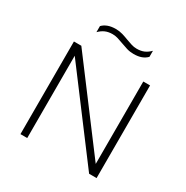

<svg xmlns="http://www.w3.org/2000/svg" viewBox="-174 -920 1037 1068"><g transform="rotate(30 344.5 -386.0)"><path d="M100 0V-595H147.5L558.5 -48.5H545.5V-595H589V0H541L130 -546.5H143.5V0ZM421.5 -700.5Q398 -700.5 377.2 -706.8Q356.5 -713 337 -720.5Q319 -727 302 -732.5Q285 -738 267 -738Q240 -738 220 -729.2Q200 -720.5 182.5 -702.5V-741.5Q197 -756.5 218 -764.2Q239 -772 267.5 -772Q291 -772 312 -765.8Q333 -759.5 352 -752Q370 -745.5 387 -740Q404 -734.5 422 -734.5Q449 -734.5 469 -743.2Q489 -752 506.5 -770V-731Q492 -716 471.2 -708.2Q450.5 -700.5 421.5 -700.5Z"/></g></svg>

Font: Encode Sans SC SemiExpanded ExtraLight
Style: Regular
Weight: 250
Width: 6
Designer: Multiple Designers
Foundry: Impallari Type
Version: Version 3.002